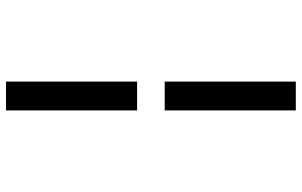

<svg xmlns="http://www.w3.org/2000/svg" viewBox="-203 -660 1006 640"><g transform="rotate(90 300.0 -340.0)"><path d="M252 -386V-823H348V-386ZM252 143V-294H348V143Z"/></g></svg>

Font: Iosevka Curly Medium Extended
Style: Regular
Weight: 500
Width: 7
Monospace: yes
Designer: Belleve Invis
Foundry: Belleve Invis
Version: Version 11.1.0; ttfautohint (v1.8.3)